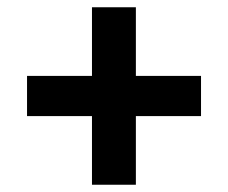

<svg xmlns="http://www.w3.org/2000/svg" viewBox="-20 -611 634 534"><path d="M357.9 -97.2H235.8V-288.1H55.2V-399.9H235.8V-590.8H357.9V-399.9H539.1V-288.1H357.9Z"/></svg>

Font: Sora SemiBold
Style: Regular
Weight: 600
Designer: Jonathan Barnbrook, Julián Moncada
Foundry: Barnbrook Fonts
Version: Version 2.000